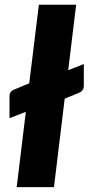

<svg xmlns="http://www.w3.org/2000/svg" viewBox="-20 -768 364 788"><path d="M19 -373Q19 -392.5 37 -400L100 -426L139.5 -748.5H292.5L260 -480L324 -505V-418Q324 -394.5 304 -387L245.5 -363L201.5 0H48.5L86 -309L19 -283Z"/></svg>

Font: Lato Black
Style: Italic
Weight: 900
Italic angle: -7°
Designer: Lukasz Dziedzic
Foundry: tyPoland Lukasz Dziedzic
Version: Version 2.007; 2014-02-27